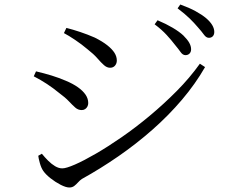

<svg xmlns="http://www.w3.org/2000/svg" viewBox="-20 -819 1040 853"><path d="M804 -574Q792 -574 782.5 -587.5Q773 -601 758 -619Q742 -640 720.5 -663.5Q699 -687 667 -711L680 -729Q718 -713 747.5 -695.5Q777 -678 795 -661Q813 -643 821 -628.5Q829 -614 829 -600Q829 -588 822 -581Q815 -574 804 -574ZM288 14Q273 14 249.5 2Q226 -10 204.5 -27Q183 -44 172 -60Q163 -73 157 -94.5Q151 -116 150 -127L166 -136Q179 -120 194 -105Q209 -90 225 -80.5Q241 -71 257 -71Q274 -71 313 -88Q352 -105 405.5 -136Q459 -167 520.5 -209.5Q582 -252 645 -304.5Q708 -357 765.5 -415Q823 -473 868 -536L891 -521Q848 -446 788.5 -376Q729 -306 657.5 -243Q586 -180 506.5 -125Q427 -70 344 -24Q335 -18 327 -9Q319 0 310 7Q301 14 288 14ZM343 -330Q327 -330 314.5 -341Q302 -352 286 -369Q270 -386 244 -405Q216 -428 188.5 -446Q161 -464 130 -480L140 -502Q178 -493 209 -483.5Q240 -474 273 -460Q304 -447 326 -431.5Q348 -416 360 -398.5Q372 -381 372 -361Q372 -353 368.5 -346Q365 -339 358.5 -334.5Q352 -330 343 -330ZM469 -518Q455 -518 442 -529.5Q429 -541 412.5 -560Q396 -579 369 -600Q343 -622 314 -641.5Q285 -661 264 -672L275 -695Q303 -688 336 -677Q369 -666 401 -652Q435 -635 456.5 -618Q478 -601 488.5 -584.5Q499 -568 499 -550Q499 -537 491 -527.5Q483 -518 469 -518ZM908 -651Q896 -651 886 -665Q876 -679 859 -698Q843 -717 822.5 -737Q802 -757 769 -782L781 -799Q820 -785 848.5 -769.5Q877 -754 896 -738Q932 -707 932 -677Q932 -665 925.5 -658Q919 -651 908 -651Z"/></svg>

Font: Noto Serif SC ExtraLight
Style: Regular
Weight: 400
Version: Version 2.002-H1;hotconv 1.1.0;makeotfexe 2.6.0